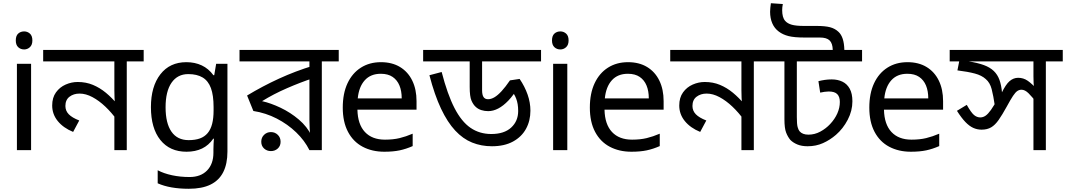

<svg xmlns="http://www.w3.org/2000/svg" viewBox="-20 -932 6618 1192"><path d="M173 -536V0H85V-536ZM130 -737Q150 -737 165.5 -723.5Q181 -710 181 -681Q181 -653 165.5 -639Q150 -625 130 -625Q108 -625 93 -639Q78 -653 78 -681Q78 -710 93 -723.5Q108 -737 130 -737Z M872 -622V-551H767V0H690V-243L706 -187Q673 -233 634 -270Q595 -307 554 -329Q513 -351 474 -351Q437 -351 411.5 -331.5Q386 -312 386 -274Q386 -244 407 -222.5Q428 -201 472 -184L434 -113Q373 -138 338.5 -180.5Q304 -223 304 -277Q304 -326 327.5 -358.5Q351 -391 387.5 -407Q424 -423 462 -423Q514 -423 557 -405Q600 -387 637.5 -356Q675 -325 709 -284L695 -280Q692 -303 691 -325.5Q690 -348 690 -371V-551H248V-622Z M1137 -546Q1190 -546 1232.5 -526Q1275 -506 1305 -465H1310L1322 -536H1392V9Q1392 85 1366 136.5Q1340 188 1287 214Q1234 240 1152 240Q1094 240 1045.5 231.5Q997 223 959 206V125Q997 145 1048 156Q1099 167 1157 167Q1226 167 1265.5 126.5Q1305 86 1305 16V-5Q1305 -17 1306 -39.5Q1307 -62 1308 -71H1304Q1276 -30 1234.5 -10Q1193 10 1138 10Q1034 10 975.5 -63Q917 -136 917 -267Q917 -395 975.5 -470.5Q1034 -546 1137 -546ZM1149 -472Q1082 -472 1045 -418.5Q1008 -365 1008 -266Q1008 -167 1044.5 -114.5Q1081 -62 1151 -62Q1192 -62 1221 -72.5Q1250 -83 1269 -105.5Q1288 -128 1297 -163Q1306 -198 1306 -246V-267Q1306 -340 1289.5 -385Q1273 -430 1238 -451Q1203 -472 1149 -472Z M2083 -622V-551H1978V0H1901Q1871 -60 1818.5 -110.5Q1766 -161 1698 -196Q1630 -231 1553 -243L1514 -339Q1610 -397 1712.5 -444Q1815 -491 1924 -524L1901 -482V-551H1467V-622ZM1901 -474 1922 -446Q1846 -421 1762 -384.5Q1678 -348 1607 -304Q1661 -292 1722 -263Q1783 -234 1835 -190Q1887 -146 1915 -88H1906Q1904 -111 1902.5 -134Q1901 -157 1901 -189ZM1662 6Q1637 6 1619.5 -10Q1602 -26 1602 -52Q1602 -78 1619.5 -95Q1637 -112 1662 -112Q1687 -112 1704.5 -95Q1722 -78 1722 -52Q1722 -26 1704.5 -10Q1687 6 1662 6Z M2345 -546Q2414 -546 2463.5 -516Q2513 -486 2539.5 -431.5Q2566 -377 2566 -304V-251H2199Q2201 -160 2245.5 -112.5Q2290 -65 2370 -65Q2421 -65 2460.5 -74.5Q2500 -84 2542 -102V-25Q2501 -7 2461 1.5Q2421 10 2366 10Q2290 10 2231.5 -21Q2173 -52 2140.5 -113.5Q2108 -175 2108 -264Q2108 -352 2137.5 -415Q2167 -478 2220.5 -512Q2274 -546 2345 -546ZM2344 -474Q2281 -474 2244.5 -433.5Q2208 -393 2201 -321H2474Q2474 -367 2460 -401Q2446 -435 2417.5 -454.5Q2389 -474 2344 -474Z M3339 -622V-551H2973V-372Q2973 -343 2982 -329.5Q2991 -316 3010 -316Q3029 -316 3049.5 -328Q3070 -340 3094 -366Q3118 -392 3146 -433L3206 -442Q3238 -395 3255.5 -345Q3273 -295 3273 -245Q3273 -182 3245.5 -132Q3218 -82 3164.5 -53Q3111 -24 3034 -24Q2968 -24 2911 -47Q2854 -70 2806 -121.5Q2758 -173 2718 -257.5Q2678 -342 2646 -465L2722 -485Q2758 -346 2801.5 -261.5Q2845 -177 2901 -138.5Q2957 -100 3030 -100Q3110 -100 3153.5 -140Q3197 -180 3197 -243Q3197 -288 3184.5 -320Q3172 -352 3152 -373L3198 -392Q3168 -341 3136.5 -308Q3105 -275 3073.5 -258.5Q3042 -242 3011 -242Q2988 -242 2968 -248.5Q2948 -255 2934 -268Q2918 -282 2907 -307.5Q2896 -333 2896 -393V-551H2607V-622Z M3502 -536V0H3414V-536ZM3459 -737Q3479 -737 3494.5 -723.5Q3510 -710 3510 -681Q3510 -653 3494.5 -639Q3479 -625 3459 -625Q3437 -625 3422 -639Q3407 -653 3407 -681Q3407 -710 3422 -723.5Q3437 -737 3459 -737Z M3879 -546Q3948 -546 3997.5 -516Q4047 -486 4073.5 -431.5Q4100 -377 4100 -304V-251H3733Q3735 -160 3779.5 -112.5Q3824 -65 3904 -65Q3955 -65 3994.5 -74.5Q4034 -84 4076 -102V-25Q4035 -7 3995 1.5Q3955 10 3900 10Q3824 10 3765.5 -21Q3707 -52 3674.5 -113.5Q3642 -175 3642 -264Q3642 -352 3671.5 -415Q3701 -478 3754.5 -512Q3808 -546 3879 -546ZM3878 -474Q3815 -474 3778.5 -433.5Q3742 -393 3735 -321H4008Q4008 -367 3994 -401Q3980 -435 3951.5 -454.5Q3923 -474 3878 -474Z M4765 -622V-551H4660V0H4583V-243L4599 -187Q4566 -233 4527 -270Q4488 -307 4447 -329Q4406 -351 4367 -351Q4330 -351 4304.5 -331.5Q4279 -312 4279 -274Q4279 -244 4300 -222.5Q4321 -201 4365 -184L4327 -113Q4266 -138 4231.5 -180.5Q4197 -223 4197 -277Q4197 -326 4220.5 -358.5Q4244 -391 4280.5 -407Q4317 -423 4355 -423Q4407 -423 4450 -405Q4493 -387 4530.5 -356Q4568 -325 4602 -284L4588 -280Q4585 -303 4584 -325.5Q4583 -348 4583 -371V-551H4141V-622Z M5332 -622V-551H4927V-205Q4927 -161 4932 -143Q4937 -125 4944 -117Q4962 -96 4999 -96Q5038 -96 5073 -115Q5108 -134 5134 -162Q5163 -193 5178.5 -228Q5194 -263 5194 -299Q5194 -331 5178 -347.5Q5162 -364 5125 -364Q5113 -364 5099 -362Q5085 -360 5072 -357L5061 -428Q5080 -433 5100.5 -436Q5121 -439 5144 -439Q5181 -439 5210 -425Q5239 -411 5255.5 -381Q5272 -351 5272 -303Q5272 -244 5243 -188.5Q5214 -133 5170 -95Q5133 -63 5089.5 -43.5Q5046 -24 4994 -24Q4957 -24 4930.5 -35Q4904 -46 4887 -63Q4871 -82 4860.5 -109Q4850 -136 4850 -191V-551H4745V-622ZM5150 -622Q5149 -663 5130.5 -681Q5112 -699 5070 -699H4976Q4911 -699 4875.5 -708Q4840 -717 4815 -736Q4788 -756 4774.5 -787.5Q4761 -819 4761 -859Q4761 -872 4762.5 -884.5Q4764 -897 4766 -912L4840 -907Q4838 -896 4837 -887.5Q4836 -879 4836 -869Q4836 -847 4840.5 -830Q4845 -813 4855 -802Q4869 -786 4895.5 -778.5Q4922 -771 4971 -771H5049Q5102 -771 5133 -763Q5164 -755 5186 -734Q5203 -718 5212 -690.5Q5221 -663 5222 -622Z M5614 -546Q5683 -546 5732.5 -516Q5782 -486 5808.5 -431.5Q5835 -377 5835 -304V-251H5468Q5470 -160 5514.5 -112.5Q5559 -65 5639 -65Q5690 -65 5729.5 -74.5Q5769 -84 5811 -102V-25Q5770 -7 5730 1.5Q5690 10 5635 10Q5559 10 5500.5 -21Q5442 -52 5409.5 -113.5Q5377 -175 5377 -264Q5377 -352 5406.5 -415Q5436 -478 5489.5 -512Q5543 -546 5614 -546ZM5613 -474Q5550 -474 5513.5 -433.5Q5477 -393 5470 -321H5743Q5743 -367 5729 -401Q5715 -435 5686.5 -454.5Q5658 -474 5613 -474Z M6578 -622V-551H6473V0H6396V-353L6419 -290Q6388 -331 6365.5 -353Q6343 -375 6322 -375Q6308 -375 6296 -367Q6284 -359 6269 -336.5Q6254 -314 6229 -268Q6202 -219 6180 -187.5Q6158 -156 6133.5 -141.5Q6109 -127 6074 -127Q6047 -127 6022.5 -138Q5998 -149 5973.5 -174.5Q5949 -200 5921 -244L5982 -281Q6009 -233 6027 -218Q6045 -203 6066 -203Q6083 -203 6098.5 -213.5Q6114 -224 6132.5 -250Q6151 -276 6175 -321L6198 -354Q6224 -408 6248 -428.5Q6272 -449 6301 -449Q6334 -449 6360.5 -430.5Q6387 -412 6422 -374L6402 -373Q6398 -396 6397 -416.5Q6396 -437 6396 -458V-551H5876V-622ZM6157 -271Q6147 -339 6136.5 -379Q6126 -419 6100 -441Q6075 -464 6032 -475.5Q5989 -487 5924 -495L5939 -571L5993 -551Q6050 -542 6088 -528Q6126 -514 6149.5 -491.5Q6173 -469 6185 -436Q6197 -403 6201 -356Z"/></svg>

Font: lbangla15
Style: Book
Weight: 400
Designer: Jelle Bosma - Monotype Design Team
Foundry: Monotype Imaging Inc.
Version: Version 2.003